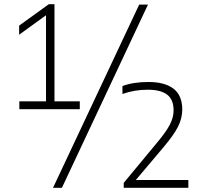

<svg xmlns="http://www.w3.org/2000/svg" viewBox="-20 -830 961 918"><path d="M72.5 -308V-345.5H200V-757L71.5 -664V-707.5L213.5 -810H240.5V-345.5H361.5V-308ZM233.5 68 645.5 -808H687.5L276 68ZM571.5 68V44.5L730.5 -147.5Q773.5 -198.5 791.8 -233.5Q810 -268.5 810 -302Q810 -354 779 -377.5Q748 -401 687.5 -401Q621 -401 565.5 -380.5V-418.5Q615.5 -438 690 -438Q767.5 -438 809.5 -406Q851.5 -374 851.5 -305.5Q851 -263.5 831 -224Q811 -184.5 762.5 -127L629.5 30.5H880.5V68Z"/></svg>

Font: Encode Sans SemiExpanded SemiExpanded ExtraLight
Style: Regular
Weight: 200
Width: 6
Designer: Multiple Designers
Foundry: Impallari Type
Version: Version 3.000; ttfautohint (v1.8.3) -l 8 -r 50 -G 200 -x 14 